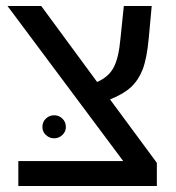

<svg xmlns="http://www.w3.org/2000/svg" viewBox="-20 -619 585 639"><path d="M502 -77.1V0H41V-83H390.1L4.9 -599.1H117.2L303.2 -346.2Q340.8 -362.3 357.9 -393.8Q375 -425.3 380.9 -490.2L392.1 -599.1H484.9L475.1 -492.2Q468.8 -424.8 455.1 -388.7Q441.4 -353 416.5 -329.6Q391.6 -306.2 346.2 -288.1ZM121.1 -196.3Q121.1 -213.4 132.8 -224.4Q144.5 -235.4 160.2 -235.4Q175.8 -235.4 187.5 -224.4Q199.2 -213.4 199.2 -196.3Q199.2 -180.7 187.5 -169.7Q175.8 -158.7 160.2 -158.7Q144.5 -158.7 132.8 -169.7Q121.1 -180.7 121.1 -196.3Z"/></svg>

Font: Arimo Nerd Font
Style: Regular
Weight: 400
Designer: Steve Matteson
Foundry: Monotype Imaging Inc.
Version: Version 1.33;Nerd Fonts 3.2.1